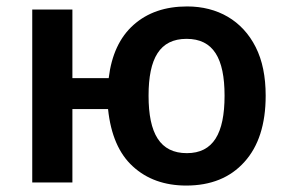

<svg xmlns="http://www.w3.org/2000/svg" viewBox="-20 -572 902 602"><path d="M813 -272C813 -332 802.7 -382.8 781.7 -424.3C739.7 -507.8 662.1 -551.8 566.9 -551.8C498 -551.8 442.4 -532.7 398.9 -494.1C355.5 -455.6 329.6 -399.9 320.8 -327.1H207V-542H81.1V0H207V-230H318.8C327.1 -149.9 353 -89.8 396.5 -50.3C439.9 -10.3 496.1 9.8 564 9.8C640.6 9.8 701.7 -14.6 746.1 -64C790.5 -112.8 813 -182.1 813 -272ZM445.8 -272C445.8 -389.2 481 -450.2 564.9 -450.2C648.9 -450.2 684.1 -389.2 684.1 -272C684.1 -153.3 648.4 -91.8 565.9 -91.8C481.9 -91.8 445.8 -153.3 445.8 -272Z"/></svg>

Font: Noto Reveo Sans
Style: Regular
Weight: 600
Designer: Monotype Design Team
Foundry: Monotype Imaging Inc.
Version: Version 2.007